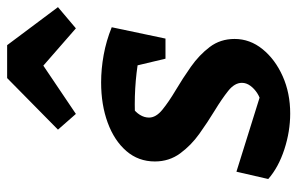

<svg xmlns="http://www.w3.org/2000/svg" viewBox="-164 -640 814 525"><g transform="rotate(-90 242.5 -378.0)"><path d="M15 -51 35 -138 259 -68 222 -70Q237 -73 249.5 -81Q262 -89 270 -100Q278 -111 278 -123Q278 -143 256 -160.5Q234 -178 202 -197.5Q170 -217 138.5 -239.5Q107 -262 85 -292Q63 -322 63 -361Q63 -406 91.5 -439Q120 -472 169 -490Q218 -508 279 -508Q316 -508 354.5 -501Q393 -494 430 -479L387 -396Q348 -406 305.5 -411Q263 -416 219 -416Q201 -416 183 -415.5Q165 -415 147 -413L210 -422Q198 -414 190.5 -402Q183 -390 183 -377Q183 -358 204.5 -340.5Q226 -323 258 -304Q290 -285 322 -262.5Q354 -240 376 -211Q398 -182 398 -143Q398 -101 370 -66.5Q342 -32 296 -11.5Q250 9 194 9Q145 9 96 -7Q47 -23 15 -51ZM344 -332 309 -479H430L399 -332ZM381 -765 485 -626 427 -577 325 -666 193 -577 150 -626 291 -765Z"/></g></svg>

Font: Piazzolla Thin ExtraBold
Style: Italic
Weight: 800
Italic angle: -11.3°
Version: Version 2.005